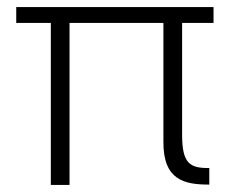

<svg xmlns="http://www.w3.org/2000/svg" viewBox="-20 -524 664 544"><path d="M585 -459V-504H26V-459H124V0H177V-459H443V-123C442 -13 503 -1 573 -1V-48C517 -47 496 -62 496 -142V-459Z"/></svg>

Font: Arthouse Owned Light
Style: Regular
Weight: 300
Designer: Jeremy Tribby
Foundry: Tribby Type
Version: Version 1.000;PS 001.000;hotconv 1.0.88;makeotf.lib2.5.64775